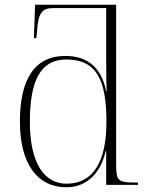

<svg xmlns="http://www.w3.org/2000/svg" viewBox="-20 -780 619 810"><path d="M260 10C343 10 403 -45 426 -143H428V0H562V-10H548C478 -10 470 -18 470 -85V-760H128L123 -619H133L136 -646C141 -724 156 -746 205 -746H428V-550C428 -521 428 -440 430 -395H428C408 -494 350 -544 256 -544C125 -544 64 -445 64 -267C64 -88 138 10 260 10ZM264 -5C168 -3 106 -90 106 -265C106 -441 151 -529 260 -529C388 -529 429 -442 429 -266C429 -99 374 -7 264 -5Z"/></svg>

Font: Noto Serif Display ExtraLight
Style: Regular
Weight: 200
Designer: Monotype Design Team
Foundry: Monotype Imaging Inc.
Version: Version 2.009